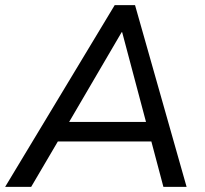

<svg xmlns="http://www.w3.org/2000/svg" viewBox="-44 -725 797 745"><path d="M-24 0 401 -705H480L680 0H590L538 -196L571 -176H148L191 -194L77 0ZM428 -600 215 -236 193 -252H551L527 -235L430 -600Z"/></svg>

Font: Nunito Sans 12pt Medium
Style: Italic
Weight: 500
Italic angle: -9°
Designer: Vernon Adams
Foundry: Vernon Adams
Version: Version 3.101;gftools[0.9.27]